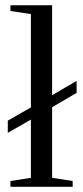

<svg xmlns="http://www.w3.org/2000/svg" viewBox="-20 -714 318 734"><path d="M9.8 -252.9 98.1 -303.2V-660.2L20 -671.9V-693.8H179.2V-350.1L272.9 -404.8V-358.9L179.2 -304.2V-34.2L257.8 -22V0H20V-22L98.1 -34.2V-256.8L9.8 -206.1Z"/></svg>

Font: Liberation Serif
Style: Regular
Weight: 400
Designer: Steve Matteson
Foundry: Ascender Corporation
Version: Version 2.1.5